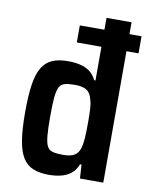

<svg xmlns="http://www.w3.org/2000/svg" viewBox="-84 -805 686 876"><g transform="rotate(10 258.5 -367.5)"><path d="M224 -609V-688H510V-609ZM202 8Q159 8 129 -4.5Q99 -17 81 -46.5Q63 -76 55 -126.5Q47 -177 47 -254Q47 -331 54.5 -382Q62 -433 80 -463Q98 -493 127.5 -505.5Q157 -518 200 -518Q231 -518 256.5 -512Q282 -506 301 -492Q320 -478 332 -453H338V-743H454V0H346L342 -64H335Q324 -35 303.5 -19.5Q283 -4 257 2Q231 8 202 8ZM251 -93Q284 -93 302 -103Q320 -113 328 -137Q334 -157 336 -185.5Q338 -214 338 -257Q338 -295 336.5 -321.5Q335 -348 329 -365Q322 -394 303.5 -405.5Q285 -417 250 -417Q221 -417 203.5 -412.5Q186 -408 177.5 -392Q169 -376 166 -343.5Q163 -311 163 -255Q163 -199 166 -166Q169 -133 177.5 -117.5Q186 -102 204 -97.5Q222 -93 251 -93Z"/></g></svg>

Font: Saira SemiCondensed SemiBold
Style: Regular
Weight: 600
Width: 4
Designer: Hector Gatti with collaboration of the Omnibus-Type team
Foundry: Omnibus-Type
Version: Version 1.101